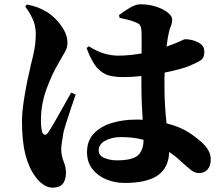

<svg xmlns="http://www.w3.org/2000/svg" viewBox="-20 -809 1040 891"><path d="M310.1 -378.9 331.1 -370.1Q321.3 -342.3 310.1 -308.6Q298.8 -274.9 289.1 -244.4Q279.3 -213.9 274.9 -195.8Q269 -163.1 266.6 -145.3Q264.2 -127.4 264.2 -116.2Q264.2 -86.9 275.1 -60.3Q286.1 -33.7 286.1 -7.8Q286.1 62 224.1 62Q203.1 62 182.9 48.8Q162.6 35.6 146 13.2Q114.3 -28.3 98.1 -90.8Q82 -153.3 82 -245.1Q82 -283.7 89.4 -334.5Q96.7 -385.3 106.7 -433.1Q116.7 -481 124 -511.2Q133.8 -547.9 139.9 -581.8Q146 -615.7 146 -653.8Q146 -692.4 129.4 -725.8Q112.8 -759.3 97.2 -777.8L104 -788.1Q133.3 -782.7 154.5 -774.7Q175.8 -766.6 196.8 -753.9Q214.8 -743.7 237.3 -721.4Q259.8 -699.2 276.4 -670.4Q293 -641.6 293 -610.8Q293 -587.9 281.7 -568.8Q270.5 -549.8 253.9 -520Q221.7 -466.8 195.8 -395.8Q169.9 -324.7 169.9 -251Q169.9 -235.8 171.4 -220Q172.9 -204.1 175.8 -195.8Q181.2 -184.1 188.7 -183.6Q196.3 -183.1 204.1 -194.8Q216.3 -213.4 236.1 -247.6Q255.9 -281.7 275.9 -317.9Q295.9 -354 310.1 -378.9ZM646 -160.2Q619.1 -167.5 592.8 -170.2Q566.4 -172.9 540 -172.9Q500.5 -172.9 469.2 -156.5Q438 -140.1 438 -110.8Q438 -86.4 464.6 -75.7Q491.2 -64.9 522 -64.9Q594.7 -64.9 620.4 -88.4Q646 -111.8 646 -160.2ZM535.2 -726.1 532.2 -738.8Q553.2 -755.4 581.3 -772.2Q609.4 -789.1 630.9 -789.1Q670.9 -789.1 704.6 -778.1Q738.3 -767.1 758.5 -750.7Q778.8 -734.4 778.8 -719.2Q778.8 -699.7 772.7 -687.3Q766.6 -674.8 762.2 -650.9Q757.8 -632.8 752.9 -592.8Q795.9 -607.9 815.4 -617.4Q835 -627 837.9 -627Q871.1 -627 899.7 -612.3Q928.2 -597.7 928.2 -569.8Q928.2 -540.5 911.9 -529.5Q895.5 -518.6 856 -502Q841.8 -496.1 812 -487.8Q782.2 -479.5 744.1 -472.2Q743.2 -457 743.2 -441.4Q743.2 -425.8 743.2 -411.1Q743.2 -356.4 746.1 -314Q749 -271.5 752.9 -236.8Q815.9 -220.7 857.2 -193.6Q898.4 -166.5 923.8 -141.1Q958 -106.9 958 -69.8Q958 -39.1 943.1 -22.5Q928.2 -5.9 903.8 -5.9Q883.8 -5.9 866.7 -19.5Q849.6 -33.2 818.8 -61Q805.7 -73.7 792 -84.5Q778.3 -95.2 765.1 -104Q762.7 -29.8 711.9 5.1Q661.1 40 559.1 40Q513.7 40 473.6 23.7Q433.6 7.3 408.7 -24.7Q383.8 -56.6 383.8 -103Q383.8 -155.8 415.5 -189.2Q447.3 -222.7 498.8 -238.3Q550.3 -253.9 609.9 -253.9Q618.2 -253.9 626 -253.9Q633.8 -253.9 642.1 -252.9Q639.6 -289.6 637.9 -331.3Q636.2 -373 636.2 -413.1V-456.1Q614.3 -453.6 593 -452.4Q571.8 -451.2 550.8 -451.2Q518.1 -451.2 488.3 -458Q458.5 -464.8 431.9 -493.2Q405.3 -521.5 381.8 -585.9L392.1 -594.2Q433.1 -568.4 466.8 -559.6Q500.5 -550.8 525.9 -550.8Q557.6 -550.8 585 -553.7Q612.3 -556.6 637.2 -561V-644Q637.2 -670.4 633.8 -682.1Q630.4 -693.8 624 -698Q617.7 -702.1 607.9 -706.1Q590.8 -713.4 571.5 -717.8Q552.2 -722.2 535.2 -726.1Z"/></svg>

Font: Source Han Serif JP Heavy
Style: Regular
Weight: 900
Designer: Ryoko NISHIZUKA  (kana & ideographs); Frank Grießhammer (Latin, Greek & Cyrillic); Wenlong ZHANG  (bopomofo); Sandoll Co
Foundry: Adobe Systems Incorporated
Version: Version 1.001;PS 1.001;hotconv 16.6.54;makeotf.lib2.5.65590